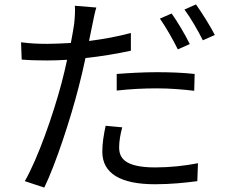

<svg xmlns="http://www.w3.org/2000/svg" viewBox="-20 -803 1040 867"><path d="M837 -604C817 -645 781 -706 755 -742L702 -719C729 -681 763 -621 783 -580ZM507 -394C568 -401 628 -404 690 -404C748 -404 807 -399 857 -393L859 -469C806 -475 745 -477 688 -477C624 -477 559 -473 507 -469ZM571 -654C511 -638 446 -626 382 -618L397 -691C401 -710 408 -748 415 -769L318 -777C320 -757 318 -724 315 -696C312 -676 307 -645 300 -609C262 -607 227 -605 194 -605C158 -605 122 -606 75 -612L78 -534C113 -531 149 -530 193 -530C221 -530 251 -531 283 -533C275 -497 267 -461 258 -428C221 -288 151 -87 92 15L180 44C232 -63 299 -268 335 -409C346 -452 357 -497 366 -541C435 -548 506 -560 571 -574ZM457 -235C448 -193 442 -155 442 -118C442 -20 524 29 680 29C752 29 818 22 871 15L874 -66C814 -54 745 -47 681 -47C540 -47 518 -92 518 -138C518 -164 523 -195 532 -228ZM813 -760C841 -722 874 -665 896 -621L950 -645C931 -683 892 -745 865 -783Z"/></svg>

Font: Noto Sans CJK TC Regular
Style: Regular
Weight: 400
Designer: Ryoko NISHIZUKA (kana & ideographs); Paul D. Hunt (Latin, Greek & Cyrillic); Wenlong ZHANG (bopomofo); Sandoll Communica
Foundry: Adobe Systems Incorporated
Version: Version 1.001;PS 1.001;hotconv 1.0.78;makeotf.lib2.5.61930